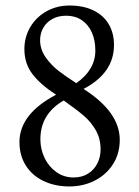

<svg xmlns="http://www.w3.org/2000/svg" viewBox="-20 -671 507 699"><path d="M50.8 -153.8Q50.8 -255.9 184.1 -326.2Q127 -363.3 97.9 -401.6Q68.8 -439.9 68.8 -492.2Q68.8 -536.1 90.3 -572.5Q111.8 -608.9 149.4 -629.9Q187 -650.9 232.9 -650.9Q283.2 -650.9 319.8 -633.3Q356.4 -615.7 375.7 -583.3Q395 -550.8 395 -506.8Q395 -405.3 284.2 -347.2Q416 -263.2 416 -162.1Q416 -111.8 391.4 -73.2Q366.7 -34.7 324.7 -13.4Q282.7 7.8 232.9 7.8Q179.7 7.8 138.2 -12.2Q96.7 -32.2 73.7 -68.8Q50.8 -105.5 50.8 -153.8ZM327.1 -486.8Q327.1 -524.4 314.2 -553.2Q301.3 -582 277.3 -597.9Q253.4 -613.8 221.2 -613.8Q191.9 -613.8 170.4 -601.8Q148.9 -589.8 137.5 -569.6Q126 -549.3 126 -524.9Q126 -491.2 146.2 -462.4Q166.5 -433.6 193.1 -413.1Q219.7 -392.6 257.8 -368.2Q327.1 -417 327.1 -486.8ZM346.2 -127Q346.2 -166 328.9 -196.5Q311.5 -227.1 284.7 -250Q257.8 -272.9 211.9 -305.2Q127 -256.3 127 -164.1Q127 -127.9 142.3 -95.9Q157.7 -64 185.3 -44.4Q212.9 -24.9 248 -24.9Q278.3 -24.9 300.5 -38.8Q322.8 -52.7 334.5 -76.2Q346.2 -99.6 346.2 -127Z"/></svg>

Font: JuniusX
Style: Regular
Weight: 400
Designer: Peter S. Baker
Foundry: Briery Creek Software
Version: Version 1.004